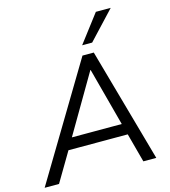

<svg xmlns="http://www.w3.org/2000/svg" viewBox="-152 -1042 1014 1148"><g transform="rotate(-15 355.0 -468.5)"><path d="M-19 0 404 -705H474L672 0H592L539 -197L571 -180H145L186 -196L70 0ZM427 -609 208 -235 186 -249H552L529 -234L429 -609ZM418 -765 549 -937H641L480 -765Z"/></g></svg>

Font: Nunito Sans 12pt
Style: Italic
Weight: 400
Italic angle: -9°
Designer: Vernon Adams
Foundry: Vernon Adams
Version: Version 3.101;gftools[0.9.27]